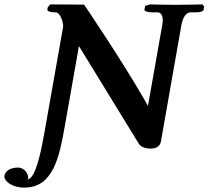

<svg xmlns="http://www.w3.org/2000/svg" viewBox="-93 -667 947 872"><path d="M107 -55C94 17 69 145 32 148C35 147 35 144 35 137C32 115 14 94 -12 94C-26 94 -67 98 -73 132V135C-73 156 -39 185 18 185C150 185 177 42 201 -92L262 -438C263 -445 264 -452 265 -458C266 -456 267 -454 269 -452L537 -15C546 0 564 7 589 8C618 8 634 -3 638 -25L731 -554C736.1 -583 750 -611 773 -611H800C815 -611 830 -615 832 -623L834 -638L826 -647C826 -647 741 -645 702 -645C667 -645 588 -647 588 -647L566 -640L563 -623C562 -615 583 -611 596 -611H622C640 -611 646 -594 646 -575C646 -568 645 -561 644 -554L579 -186C575 -193 570 -201 566 -209C467 -383 289 -646 289 -646L135 -647L124 -634L122 -623C121 -615 141 -611 154 -611H160C179 -611 193 -572 194 -547Z"/></svg>

Font: Linux Libertine O
Style: Bold Italic
Weight: 700
Italic angle: -11.5°
Designer: Philipp H. Poll
Foundry: Philipp H. Poll
Version: Version 4.1.0